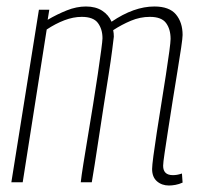

<svg xmlns="http://www.w3.org/2000/svg" viewBox="-20 -562 617 592"><path d="M501 10Q479 10 464 -3Q449 -16 449 -41Q449 -51 453 -81.5Q457 -112 463.5 -154Q470 -196 477.5 -242.5Q485 -289 491.5 -331Q498 -373 502 -403Q506 -433 506 -442Q506 -472 492 -491Q478 -510 442 -510Q412 -510 383.5 -498Q355 -486 329 -469Q331 -459 331 -449Q330 -440 326 -408.5Q322 -377 315 -332.5Q308 -288 300 -237.5Q292 -187 285 -139.5Q278 -92 272 -55Q266 -18 263 0H229Q231 -19 237 -56.5Q243 -94 251 -142Q259 -190 267 -239.5Q275 -289 281.5 -333Q288 -377 292 -407Q296 -437 296 -444Q296 -472 282 -491Q268 -510 232 -510Q206 -510 178.5 -499.5Q151 -489 124 -471L50 0H15L100 -532H132L127 -501Q156 -518 186 -530Q216 -542 245 -542Q275 -542 295 -529Q315 -516 324 -495Q393 -542 456 -542Q502 -542 522.5 -517.5Q543 -493 543 -454Q543 -445 538.5 -414.5Q534 -384 527 -341.5Q520 -299 512.5 -252Q505 -205 498.5 -162.5Q492 -120 487.5 -90Q483 -60 483 -51Q483 -22 513 -22Q519 -22 525.5 -23Q532 -24 541 -27L543 1Q532 6 521 8Q510 10 501 10Z"/></svg>

Font: Georama SemiCondensed ExtraLight
Style: Italic
Weight: 200
Width: 4
Italic angle: -9°
Designer: Jean-Baptiste Levee
Foundry: Production Type
Version: Version 1.000